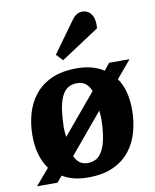

<svg xmlns="http://www.w3.org/2000/svg" viewBox="-89 -868 770 952"><g transform="rotate(-10 295.5 -392.5)"><path d="M20 14 89 -67Q65 -100 53 -142.5Q41 -185 41 -237Q41 -295 56 -347.5Q71 -400 103.5 -440.5Q136 -481 188 -504.5Q240 -528 314 -528Q355 -528 389 -519Q423 -510 450 -492L478 -527H581L507 -439Q529 -408 539.5 -367.5Q550 -327 550 -278Q550 -221 535.5 -168Q521 -115 489 -74Q457 -33 405 -9Q353 15 278 15Q239 15 207 7Q175 -1 149 -17L123 14ZM287 -56Q329 -56 351 -83.5Q373 -111 382 -156.5Q391 -202 392 -255Q392 -268 391 -279.5Q390 -291 389 -302L222 -102Q232 -80 248 -68Q264 -56 287 -56ZM205 -202 373 -403Q364 -428 347 -441.5Q330 -455 303 -455Q275 -455 256 -442Q237 -429 225 -402.5Q213 -376 207.5 -338Q202 -300 201 -250Q201 -237 202 -225Q203 -213 205 -202ZM337 -767Q348 -783 361 -791.5Q374 -800 391 -800Q420 -800 436.5 -775.5Q453 -751 449 -706L256 -579L225 -612Z"/></g></svg>

Font: Literata 18pt
Style: Bold Italic
Weight: 700
Italic angle: -2°
Designer: Latin by Veronika Burian and Jose Scaglione. Greek by Irene Vlachou. Cyrillic by Vera Evstafieva
Foundry: TypeTogether
Version: Version 3.103;gftools[0.9.29]